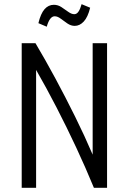

<svg xmlns="http://www.w3.org/2000/svg" viewBox="-20 -900 617 920"><path d="M84 0V-693H150Q197 -614 245.5 -524Q294 -434 340 -341Q386 -248 424 -159V-693H493V0H430Q391 -95 345.5 -192.5Q300 -290 251 -385Q202 -480 153 -565V0ZM204 -772 164 -789Q175 -835 193.5 -856Q212 -877 238 -877Q258 -877 275 -865.5Q292 -854 307.5 -843Q323 -832 336 -832Q348 -832 356.5 -845Q365 -858 371 -880L412 -863Q401 -818 381.5 -797Q362 -776 338 -776Q320 -776 303 -787.5Q286 -799 271 -810.5Q256 -822 242 -822Q218 -822 204 -772Z"/></svg>

Font: Ubuntu Sans Condensed
Style: Regular
Weight: 400
Width: 3
Designer: Dalton Maag Ltd
Foundry: Dalton Maag Ltd
Version: Version 1.006; ttfautohint (v1.8.4.7-5d5b)